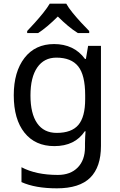

<svg xmlns="http://www.w3.org/2000/svg" viewBox="-20 -786 655 1046"><path d="M275 -546Q328 -546 370.5 -526Q413 -506 443 -465H448L460 -536H530V9Q530 124 471.5 182Q413 240 290 240Q172 240 97 206V125Q176 167 295 167Q364 167 403.5 126.5Q443 86 443 16V-5Q443 -17 444 -39.5Q445 -62 446 -71H442Q388 10 276 10Q172 10 113.5 -63Q55 -136 55 -267Q55 -395 113.5 -470.5Q172 -546 275 -546ZM287 -472Q220 -472 183 -418.5Q146 -365 146 -266Q146 -167 182.5 -114.5Q219 -62 289 -62Q370 -62 407 -105.5Q444 -149 444 -246V-267Q444 -377 406 -424.5Q368 -472 287 -472ZM341 -766Q353 -744 375.5 -716.5Q398 -689 422.5 -662.5Q447 -636 466 -617V-606H404Q378 -622 350 -645.5Q322 -669 295 -696Q268 -669 241 -646Q214 -623 188 -606H128V-617Q147 -637 170.5 -663Q194 -689 216 -716.5Q238 -744 251 -766Z"/></svg>

Font: Noto Sans Historical
Style: Regular
Weight: 400
Designer: Monotype Design Team
Foundry: Monotype Imaging Inc.
Version: Version 2.013; ttfautohint (v1.8.4.7-5d5b)